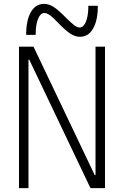

<svg xmlns="http://www.w3.org/2000/svg" viewBox="-20 -971 640 991"><path d="M78 0V-730H153L469 -67H473V-730H522V0H447L131 -663H127V0ZM392 -781Q368 -781 343.5 -797Q319 -813 280 -853Q254 -881 237.5 -892.5Q221 -904 209 -904Q189 -904 176.5 -874Q164 -844 164 -791H115Q115 -867 139.5 -909Q164 -951 208 -951Q232 -951 256.5 -935.5Q281 -920 320 -880Q347 -853 363 -841Q379 -829 391 -829Q411 -829 423.5 -859Q436 -889 436 -941H485Q485 -866 460.5 -823.5Q436 -781 392 -781Z"/></svg>

Font: M PLUS Code Latin Expanded Light
Style: Regular
Weight: 300
Width: 7
Designer: Coji Morishita
Foundry: UNDERFOREST DESIGN
Version: Version 1.002; ttfautohint (v1.8.3)